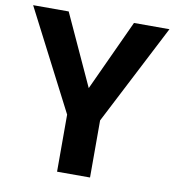

<svg xmlns="http://www.w3.org/2000/svg" viewBox="-80 -782 778 854"><g transform="rotate(10 309.0 -355.5)"><path d="M308.6 -390.6 456.5 -710.9H616.7L383.3 -257.8V0H234.4V-257.8L1 -710.9H161.6Z"/></g></svg>

Font: Robotiche
Style: Bold
Weight: 700
Designer: Google
Version: Version 2.001150; 2014